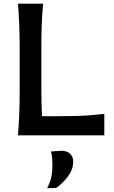

<svg xmlns="http://www.w3.org/2000/svg" viewBox="-20 -733 617 1040"><path d="M77.5 0Q82 -58.5 84.2 -113.2Q86.5 -168 86.5 -234.5V-474.5Q86.5 -542.5 84.2 -598Q82 -653.5 77.5 -713H213.5Q208 -653.5 206 -597.8Q204 -542 204 -474.5V-253Q204 -211 204.8 -174.8Q205.5 -138.5 207.5 -103.5H295.5Q350.5 -103.5 392.8 -104.8Q435 -106 471 -108.8Q507 -111.5 545 -116V0ZM235 286.5Q252 254.5 258 225.2Q264 196 264 161.5Q264 143 262.5 124.5Q261 106 256 87.5L314.5 83.5Q345.5 85 361 101Q376.5 117 376.5 141.5Q376.5 184 349.5 220.8Q322.5 257.5 284.5 285Z"/></svg>

Font: Commissioner Flair Medium
Style: Regular
Weight: 500
Designer: Kostas Bartsokas
Foundry: Kostas Bartsokas
Version: Version 1.000; ttfautohint (v1.8.3)